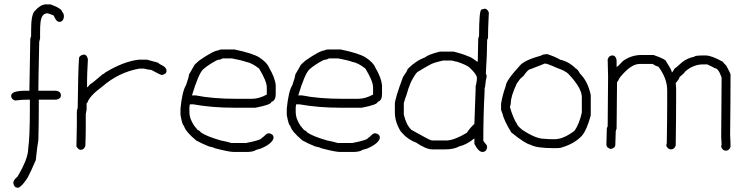

<svg xmlns="http://www.w3.org/2000/svg" viewBox="-20 -700 3409 882"><path d="M185.5 -679.7H212.9Q265.6 -660.2 265.6 -644.5Q270.5 -644.5 273.4 -628.9V-621.1Q270 -599.6 252 -599.6Q238.3 -599.6 226.6 -628.9Q202.6 -638.7 199.2 -638.7H197.3Q170.4 -638.7 166 -595.7Q164.1 -580.6 164.1 -548.8V-523.4Q160.2 -509.8 160.2 -507.8Q156.2 -326.2 156.2 -283.2H238.3Q259.8 -279.8 259.8 -261.7Q259.8 -246.1 238.3 -242.2H158.2V-189.5Q158.2 -141.6 156.2 -56.6Q150.9 -28.3 144.5 35.2Q124.5 82.5 107.4 115.2Q85.4 150.4 66.4 162.1H60.5Q44.9 162.1 41 140.6Q41 127 60.5 111.3Q109.4 28.8 109.4 -15.6Q117.2 -69.3 117.2 -197.3V-242.2H107.4Q79.1 -242.2 48.8 -238.3Q31.2 -244.6 31.2 -259.8Q31.2 -283.2 97.7 -283.2H115.2V-294.9Q119.1 -506.3 119.1 -521.5L123 -535.2V-562.5Q123 -635.7 140.6 -650.4Q164.1 -676.8 185.5 -679.7Z M364.3 -449.2Q379.9 -449.2 383.8 -427.7Q379.9 -356 379.9 -332V-298.8Q382.8 -298.8 393.6 -312.5Q406.7 -319.8 452.1 -359.4Q456.5 -359.4 463.9 -367.2Q545.9 -417 616.2 -425.8H655.3L706.1 -412.1Q711.9 -405.3 727.5 -398.4Q745.1 -388.2 745.1 -375Q745.1 -359.4 723.6 -355.5Q717.8 -355.5 674.8 -378.9Q663.6 -378.9 641.6 -384.8H620.1Q525.9 -368.2 450.2 -302.7Q389.6 -257.8 381.8 -228.5Q377.9 -228 377.9 -224.6V-197.3Q377.9 -194.8 374 -175.8V-115.2Q374 -80.6 372.1 -29.3Q365.7 -11.7 350.6 -11.7Q340.8 -11.7 331.1 -27.3Q333 -94.7 333 -125V-187.5Q333 -192.4 336.9 -205.1Q338.9 -377.9 342.8 -429.7Q342.8 -445.3 364.3 -449.2Z M998.5 -472.7H1057.1Q1142.1 -455.1 1172.4 -435.5Q1207.5 -411.6 1215.3 -390.6Q1243.2 -343.8 1246.6 -308.6V-267.6Q1246.6 -237.8 1227.1 -232.4Q1227.1 -219.2 1152.8 -205.1H1059.1Q953.6 -205.1 867.7 -220.7H852.1L850.1 -207V-183.6Q850.1 -155.8 871.6 -123L889.2 -101.6Q896 -101.6 902.8 -91.8Q929.7 -73.2 994.6 -54.7Q1027.3 -48.3 1043.5 -43H1109.9Q1182.1 -57.1 1182.1 -66.4Q1185.5 -66.4 1203.6 -84Q1210 -87.9 1215.3 -87.9Q1236.8 -84.5 1236.8 -66.4Q1231 -40 1178.2 -17.6Q1150.9 -10.7 1150.9 -7.8Q1136.2 -2 1113.8 -2H1053.2Q1032.2 -2 965.3 -19.5Q965.3 -22 939.9 -27.3Q909.7 -39.1 881.3 -54.7Q831.1 -96.2 824.7 -123Q817.9 -123 809.1 -171.9V-201.2Q816.9 -280.8 834.5 -308.6Q848.1 -346.7 848.1 -357.4L871.6 -398.4Q871.6 -401.9 895 -421.9Q962.4 -468.8 984.9 -468.8Q984.9 -472.2 998.5 -472.7ZM861.8 -261.7H879.4Q956.1 -246.1 1066.9 -246.1H1137.2Q1169.4 -246.1 1205.6 -265.6V-298.8Q1205.6 -326.7 1170.4 -384.8Q1137.7 -411.1 1109.9 -416Q1087.9 -423.8 1045.4 -431.6H1002.4Q996.6 -426.8 977.1 -423.8Q937 -402.8 912.6 -380.9Q891.6 -360.4 861.8 -261.7Z M1486.8 -472.7H1545.4Q1630.4 -455.1 1660.6 -435.5Q1695.8 -411.6 1703.6 -390.6Q1731.4 -343.8 1734.9 -308.6V-267.6Q1734.9 -237.8 1715.3 -232.4Q1715.3 -219.2 1641.1 -205.1H1547.4Q1441.9 -205.1 1356 -220.7H1340.3L1338.4 -207V-183.6Q1338.4 -155.8 1359.9 -123L1377.4 -101.6Q1384.3 -101.6 1391.1 -91.8Q1418 -73.2 1482.9 -54.7Q1515.6 -48.3 1531.7 -43H1598.1Q1670.4 -57.1 1670.4 -66.4Q1673.8 -66.4 1691.9 -84Q1698.2 -87.9 1703.6 -87.9Q1725.1 -84.5 1725.1 -66.4Q1719.2 -40 1666.5 -17.6Q1639.2 -10.7 1639.2 -7.8Q1624.5 -2 1602.1 -2H1541.5Q1520.5 -2 1453.6 -19.5Q1453.6 -22 1428.2 -27.3Q1397.9 -39.1 1369.6 -54.7Q1319.3 -96.2 1313 -123Q1306.2 -123 1297.4 -171.9V-201.2Q1305.2 -280.8 1322.8 -308.6Q1336.4 -346.7 1336.4 -357.4L1359.9 -398.4Q1359.9 -401.9 1383.3 -421.9Q1450.7 -468.8 1473.1 -468.8Q1473.1 -472.2 1486.8 -472.7ZM1350.1 -261.7H1367.7Q1444.3 -246.1 1555.2 -246.1H1625.5Q1657.7 -246.1 1693.8 -265.6V-298.8Q1693.8 -326.7 1658.7 -384.8Q1626 -411.1 1598.1 -416Q1576.2 -423.8 1533.7 -431.6H1490.7Q1484.9 -426.8 1465.3 -423.8Q1425.3 -402.8 1400.9 -380.9Q1379.9 -360.4 1350.1 -261.7Z M2206.1 -660.2Q2218.3 -660.2 2225.6 -642.6Q2221.7 -564.9 2221.7 -525.4Q2217.8 -519 2217.8 -513.7Q2217.8 -458.5 2211.9 -361.3Q2215.8 -355 2215.8 -349.6Q2211.9 -336.9 2208 -298.8Q2206.1 -298.8 2206.1 -293V-279.3Q2200.2 -170.9 2200.2 -54.7Q2200.2 -51.3 2215.8 -33.2L2217.8 -23.4Q2214.4 -2 2196.3 -2Q2178.2 -2 2159.2 -39.1V-64.5Q2124 -35.2 2088.9 -27.3Q2065.9 -13.7 2024.4 -13.7H1965.8Q1938 -13.7 1891.6 -44.9Q1851.1 -60.1 1821.3 -95.7Q1793.9 -139.2 1793.9 -183.6V-222.7Q1793.9 -245.6 1831.1 -345.7Q1852.5 -376.5 1852.5 -382.8Q1890.1 -420.9 1930.7 -435.5Q1947.3 -449.7 2001 -462.9H2063.5Q2110.4 -451.2 2129.9 -441.4Q2139.6 -441.4 2172.9 -416L2174.8 -419.9Q2176.8 -490.2 2176.8 -521.5Q2176.8 -522.5 2180.7 -535.2Q2180.7 -656.2 2192.4 -656.2ZM1835 -226.6V-173.8Q1846.2 -125.5 1870.1 -103.5Q1953.6 -56.6 1958 -56.6Q1961.4 -54.7 1965.8 -54.7H2034.2Q2070.8 -57.6 2124 -89.8Q2141.6 -115.2 2159.2 -130.9Q2165 -283.2 2165 -293V-304.7Q2170.9 -324.2 2170.9 -345.7Q2164.1 -365.2 2135.7 -390.6Q2124.5 -400.9 2081.1 -416Q2077.1 -416 2055.7 -421.9H2014.6Q1981.4 -414.6 1961.9 -406.2Q1933.1 -391.1 1897.5 -369.1Q1888.7 -362.3 1868.2 -324.2Q1854.5 -292 1846.7 -261.7Q1843.8 -256.8 1835 -226.6Z M2492.7 -451.2H2494.6Q2531.7 -439 2553.2 -425.8Q2593.8 -417 2625.5 -384.8Q2631.3 -384.8 2645 -361.3Q2680.2 -326.7 2693.8 -263.7V-169.9Q2674.8 -100.6 2652.8 -76.2Q2619.6 -40.5 2563 -23.4Q2554.2 -19.5 2537.6 -19.5H2522Q2444.3 -19.5 2416.5 -35.2Q2392.6 -40 2328.6 -91.8Q2294.9 -147 2287.6 -179.7Q2281.7 -193.8 2281.7 -197.3V-222.7Q2287.6 -261.2 2303.2 -304.7Q2303.2 -328.1 2369.6 -400.4Q2390.1 -423.8 2467.3 -445.3Q2471.2 -450.2 2492.7 -451.2ZM2322.8 -209V-207Q2338.4 -153.8 2356 -128.9Q2356.4 -122.1 2379.4 -103.5Q2441.4 -62.5 2479 -62.5Q2497.6 -60.5 2520 -60.5H2527.8Q2568.4 -60.5 2619.6 -99.6Q2642.1 -132.8 2652.8 -183.6V-253.9Q2652.8 -295.9 2590.3 -361.3Q2575.2 -375.5 2541.5 -386.7Q2494.1 -408.2 2482.9 -408.2L2418.5 -382.8Q2407.2 -382.8 2389.2 -357.4Q2389.2 -354 2369.6 -337.9L2354 -316.4Q2326.7 -257.8 2326.7 -228.5Q2326.7 -222.7 2322.8 -209Z M2925.8 -447.3H2982.4Q3041 -427.2 3041 -416Q3066.4 -377.4 3066.4 -367.2Q3068.8 -367.2 3080.1 -386.7Q3084 -386.7 3113.3 -414.1Q3138.2 -433.6 3169.9 -439.5Q3169.9 -445.3 3214.8 -445.3H3220.7Q3249 -445.3 3300.8 -416Q3300.8 -413.6 3316.4 -398.4Q3335.9 -362.8 3335.9 -357.4V-355.5Q3335.9 -247.1 3334 -80.1Q3335.9 -50.3 3335.9 -25.4Q3329.6 -7.8 3314.5 -7.8Q3299.3 -7.8 3293 -25.4Q3293 -31.7 3294.9 -35.2Q3294.9 -45.9 3293 -72.3Q3294.9 -261.2 3294.9 -343.8Q3280.3 -386.7 3263.7 -386.7Q3261.2 -389.2 3228.5 -404.3H3210.9Q3164.6 -404.3 3127 -371.1Q3127 -367.2 3101.6 -345.7Q3101.6 -338.4 3084 -318.4L3085.9 -298.8V-234.4Q3085.9 -157.2 3084 -31.2Q3077.6 -13.7 3062.5 -13.7Q3049.3 -13.7 3041 -29.3Q3041 -35.2 3043 -43Q3044.9 -155.3 3044.9 -224.6V-285.2Q3044.9 -340.8 3003.9 -394.5Q2995.1 -394.5 2978.5 -406.2H2918Q2880.4 -406.2 2834 -351.6Q2824.2 -341.3 2818.4 -326.2Q2814.5 -325.7 2814.5 -322.3Q2812.5 -160.6 2812.5 -109.4L2808.6 -97.7Q2806.6 -51.8 2806.6 -35.2Q2806.6 -19.5 2785.2 -15.6Q2765.6 -21.5 2765.6 -35.2Q2767.6 -101.1 2767.6 -111.3Q2771.5 -117.7 2771.5 -121.1Q2773.4 -320.3 2773.4 -347.7Q2771.5 -417 2771.5 -427.7Q2777.8 -445.3 2793 -445.3Q2808.6 -445.3 2812.5 -423.8V-392.6Q2816.9 -392.6 2841.8 -419.9Q2880.4 -447.3 2925.8 -447.3Z"/></svg>

Font: CEF Fonts CJK
Style: Regular
Weight: 400
Designer: PartyBoss (派对大魔王)
Version: Release 2.25